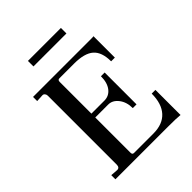

<svg xmlns="http://www.w3.org/2000/svg" viewBox="-211 -864 984 984"><g transform="rotate(-45 281.5 -371.5)"><path d="M162 -706V-746H401V-706ZM50 0V-30L90 -27Q108 -27 108 -49V-548Q108 -557 102.5 -563.5Q97 -570 88 -569L50 -567V-597H472Q486 -597 489 -598V-443H462Q462 -510 428.5 -539.5Q395 -569 320 -569H213Q201 -569 201 -555V-325H295Q329 -325 350 -352Q371 -379 371 -426H398V-195H371Q371 -239 348.5 -268Q326 -297 295 -297H201V-41Q201 -28 213 -28H353Q421 -28 456.5 -67Q492 -106 492 -179H519V3Q496 0 431 0Z"/></g></svg>

Font: Unna
Style: Regular
Weight: 400
Designer: Jorge de Buen U.
Foundry: Omnibus-Type
Version: Version 2.006;PS 002.006;hotconv 1.0.70;makeotf.lib2.5.58329